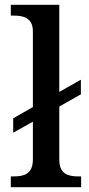

<svg xmlns="http://www.w3.org/2000/svg" viewBox="-20 -780 372 800"><path d="M25 0H318V-45H306C265 -45 227 -54 227 -115V-336L317 -387V-448L227 -397V-760H25V-715H38C77 -715 117 -706 117 -649V-334L35 -287V-227L117 -273V-115C117 -54 78 -45 38 -45H25Z"/></svg>

Font: Noto Serif Yezidi Medium
Style: Regular
Weight: 500
Designer: Dalton Maag Ltd
Foundry: Dalton Maag Ltd
Version: Version 1.001